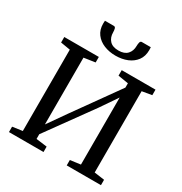

<svg xmlns="http://www.w3.org/2000/svg" viewBox="-218 -1137 1231 1297"><g transform="rotate(30 397.5 -488.0)"><path d="M38.5 0V-42L116 -53V-687.5L41 -700V-743H310.5V-700L223 -687V-166L320.5 -305L569.5 -653.5V-687L489 -700V-743H752.5V-700L676.5 -687V-53L756 -42V0H489V-42L569.5 -53V-576L481 -446.5L223 -89.5V-53L308 -42V0ZM293.5 -975.5Q304.5 -975.5 307.8 -962.8Q311 -950 311 -935.5Q311 -896 333.8 -871.2Q356.5 -846.5 403 -846.5Q449 -846.5 471.8 -871.2Q494.5 -896 494.5 -935.5Q494.5 -950 497.8 -962.8Q501 -975.5 511.5 -975.5H581.5Q582 -970 582.2 -964.2Q582.5 -958.5 582.5 -952.5Q582.5 -905 558.5 -872.5Q534.5 -840 493.8 -823.2Q453 -806.5 402.5 -806.5Q353.5 -806.5 312.5 -823.2Q271.5 -840 247.2 -872.5Q223 -905 223 -952.5Q223 -958.5 223.5 -964.2Q224 -970 224 -975.5Z"/></g></svg>

Font: Merriweather 48pt
Style: Regular
Weight: 400
Version: Version 2.100